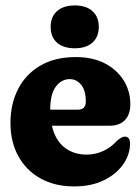

<svg xmlns="http://www.w3.org/2000/svg" viewBox="-20 -658 503 688"><path d="M447 -285Q447 -247.5 427.5 -227.5Q408 -207.5 372.5 -207.5H166Q178 -155.5 210.8 -129.8Q243.5 -104 290.5 -104Q322.5 -104 350.5 -117.2Q378.5 -130.5 397.5 -152Q415.5 -168.5 427.5 -168.5Q446.5 -168.5 446 -141.5Q445 -102 420.2 -67.5Q395.5 -33 351 -11.5Q306.5 10 245.5 10Q176.5 10 125.2 -18.5Q74 -47 45.8 -98.2Q17.5 -149.5 17.5 -217.5Q17.5 -285 44.5 -338.2Q71.5 -391.5 123.8 -422.5Q176 -453.5 252 -453.5Q312 -453.5 355.8 -430.8Q399.5 -408 423.2 -369.8Q447 -331.5 447 -285ZM230 -374.5Q200 -374.5 180 -347.5Q160 -320.5 160 -265.5V-265H259Q287.5 -265 287.5 -294Q287.5 -334 270.8 -354.2Q254 -374.5 230 -374.5ZM248 -485Q207 -485 184.2 -505.2Q161.5 -525.5 161.5 -562Q161.5 -597.5 184.2 -618Q207 -638.5 248 -638.5Q289 -638.5 311.5 -618Q334 -597.5 334 -562Q334 -526 311.5 -505.5Q289 -485 248 -485Z"/></svg>

Font: Fraunces 144pt SuperSoft
Style: Bold
Weight: 700
Version: Version 1.000;[b76b70a41]